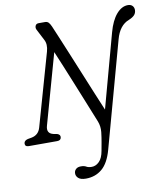

<svg xmlns="http://www.w3.org/2000/svg" viewBox="-107 -797 975 1126"><g transform="rotate(-10 381.0 -234.0)"><path d="M612.5 -572Q631 -640 662.5 -676.8Q694 -713.5 731.5 -713.5Q748 -713.5 757.8 -703.8Q767.5 -694 767.5 -678Q767 -660 756 -648.2Q745 -636.5 723 -627.5Q664.5 -605.5 643 -525L470.5 102Q449.5 178.5 409.5 212.2Q369.5 246 313 246Q281 246 267 232.2Q253 218.5 255.5 200Q257 187.5 267.2 178.8Q277.5 170 295.5 170Q315.5 170 327 177Q338.5 184 359 184Q383 184 403.2 164Q423.5 144 431 100.5Q435.5 74.5 440 50.8Q444.5 27 448.5 -7.5Q452 -41.5 440 -72Q431 -94 415.2 -133.5Q399.5 -173 379.5 -222.2Q359.5 -271.5 338 -324.5Q316.5 -377.5 296 -427.2Q275.5 -477 258.5 -517L141 -98Q129 -54.5 170.5 -45L192 -41Q211.5 -34.5 209 -18Q207 0 184.5 0H16Q-8 0 -6 -21Q-4 -36.5 17.5 -42L40 -46Q82.5 -54 94.5 -96.5L217 -527.5Q229 -569.5 213 -598.5L181 -660.5Q172.5 -674.5 177.5 -687.2Q182.5 -700 197.5 -700H235.5Q248 -700 255.8 -692.8Q263.5 -685.5 271.5 -667.5Q280 -648 299.5 -601.2Q319 -554.5 344.8 -492.2Q370.5 -430 397.8 -363.5Q425 -297 450 -236.5Q475 -176 493 -133.5Z"/></g></svg>

Font: Fraunces 72pt S100 Light
Style: Italic
Weight: 300
Italic angle: -16°
Version: Version 1.000; ttfautohint (v1.8.3)